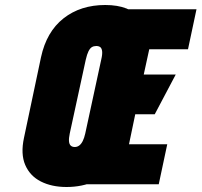

<svg xmlns="http://www.w3.org/2000/svg" viewBox="-20 -737 806 768"><path d="M282 0H615L649 -160H496L521 -280H599L683 -439H555L577 -540H732L766 -700H431ZM144 -508 76 -186Q62 -121 81 -77Q100 -33 143.5 -11Q187 11 246 11Q309 11 361 -12.5Q413 -36 449 -80.5Q485 -125 498 -186L566 -507Q587 -605 543.5 -661Q500 -717 401 -717Q302 -717 234 -663.5Q166 -610 144 -508ZM259 -203 323 -498Q328 -520 334 -532Q340 -544 347.5 -548.5Q355 -553 365 -553Q375 -553 381 -548.5Q387 -544 388.5 -532Q390 -520 385 -499L321 -203Q317 -185 311 -173Q305 -161 297 -155Q289 -149 279 -149Q269 -149 263 -154.5Q257 -160 256 -172Q255 -184 259 -203Z"/></svg>

Font: Advent Pro Black
Style: Italic
Weight: 900
Italic angle: -12°
Version: Version 3.000